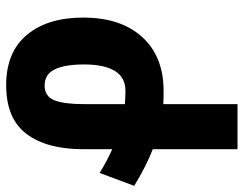

<svg xmlns="http://www.w3.org/2000/svg" viewBox="-106 -694 810 639"><g transform="rotate(90 299.5 -375.0)"><path d="M477 -245Q477 -125 426 -57.5Q375 10 264 10Q154 10 96.5 -59Q39 -128 39 -246Q39 -372 104 -443Q169 -514 283 -514Q306 -514 327 -513V-760H477V-478Q534 -456 599 -416L556 -301Q518 -325 477 -343ZM283 -387Q238 -387 216.5 -351.5Q195 -316 195 -250Q195 -185 211.5 -151.5Q228 -118 265 -118Q301 -118 314 -150Q327 -182 327 -248V-385Q305 -387 283 -387Z"/></g></svg>

Font: Noto Sans Armenian Condensed ExtraBold
Style: Regular
Weight: 800
Width: 3
Designer: Monotype Design Team
Foundry: Monotype Imaging Inc.
Version: Version 2.008; ttfautohint (v1.8.4.7-5d5b)